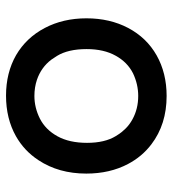

<svg xmlns="http://www.w3.org/2000/svg" viewBox="12 -566 570 634"><g transform="rotate(90 297.0 -249.0)"><path d="M429.2 -346.7Q421.4 -359.4 415.5 -366.5Q409.7 -373.5 403.8 -379.4Q391.1 -392.1 374 -401.4Q339.4 -420.4 296.9 -420.4Q258.3 -420.4 222.2 -403.3Q185.5 -384.8 164.1 -346.2Q142.1 -307.1 142.1 -250Q142.1 -189 164.6 -152.3Q171.4 -141.1 176.8 -133.8Q202.1 -100.1 243.7 -85.9Q268.6 -77.6 296.9 -77.6Q335.4 -77.6 371.6 -95.7Q408.2 -114.3 429.9 -153.6Q451.7 -192.9 451.7 -251.5Q451.7 -310.1 429.2 -346.7ZM72.3 -387.2Q104.5 -448.2 162.8 -481.2Q221.2 -514.2 296.9 -514.2Q390.6 -514.2 456.5 -463.9Q497.1 -433.1 521.5 -386.7Q553.2 -326.7 553.2 -249Q553.2 -157.7 508.8 -90.8Q478 -43.9 429.7 -16.6Q371.6 16.1 295.9 16.1Q220.2 16.1 162.1 -17.1Q104.5 -50.8 72.5 -111.6Q40.5 -172.4 40.5 -249.5Q40.5 -326.7 72.3 -387.2Z"/></g></svg>

Font: YuPearl-Medium
Style: Medium
Weight: 500
Designer: Max Yao
Foundry: Max-Everyday
Version: Version 1.011; ttfautohint (v1.8.3)